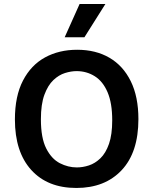

<svg xmlns="http://www.w3.org/2000/svg" viewBox="-20 -920 761 953"><path d="M359 13Q216 13 135 -76.5Q54 -166 54 -327Q54 -443 94 -520Q134 -597 203.5 -635Q273 -673 363 -673Q455 -673 523 -633.5Q591 -594 629 -517Q667 -440 667 -329Q667 -164 584 -75.5Q501 13 359 13ZM361 -89Q391 -89 421.5 -99Q452 -109 478.5 -134.5Q505 -160 521 -206Q537 -252 537 -323Q537 -408 514 -462Q491 -516 450.5 -541.5Q410 -567 360 -567Q333 -567 302.5 -557.5Q272 -548 245 -522.5Q218 -497 200.5 -450Q183 -403 183 -328Q183 -235 209.5 -183Q236 -131 277 -110Q318 -89 361 -89ZM399 -735H301L375 -900H503Z"/></svg>

Font: Bricolage Grotesque 10pt SemiBold
Style: Regular
Weight: 600
Designer: Mathieu Triay
Foundry: Atelier Triay
Version: Version 1.000; ttfautohint (v1.8.4.7-5d5b);gftools[0.9.29]